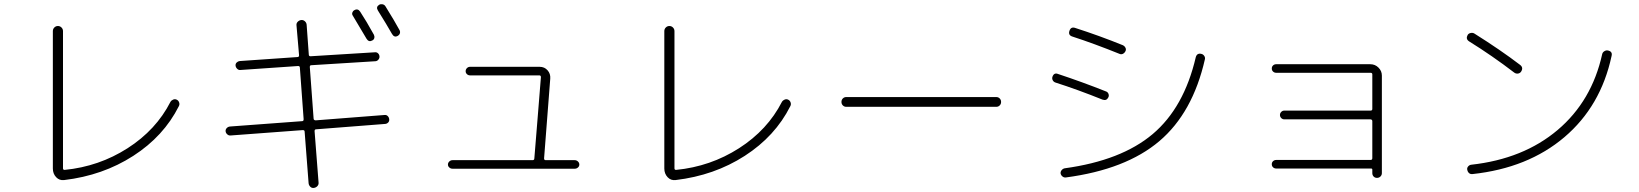

<svg xmlns="http://www.w3.org/2000/svg" viewBox="-20 -860 8040 942"><path d="M294.9 23.4Q271.5 26.4 255.4 9.3Q239.3 -7.8 239.3 -33.2V-707Q239.3 -717.8 246.6 -725.1Q253.9 -732.4 264.2 -732.4Q274.4 -732.4 281.7 -725.1Q289.1 -717.8 289.1 -707V-34.2Q289.1 -26.4 296.9 -26.4Q465.8 -43 606 -132.8Q746.1 -222.7 816.4 -360.4Q821.3 -368.2 830.1 -371.6Q838.9 -375 846.7 -371.1Q855.5 -367.2 858.9 -357.4Q862.3 -347.7 857.4 -338.9Q783.2 -191.4 633.8 -95.2Q484.4 1 294.9 23.4Z M1717.8 -809.6Q1735.4 -820.3 1747.1 -802.7Q1777.3 -756.8 1814.5 -689.5Q1818.4 -681.6 1816.4 -673.3Q1814.5 -665 1805.7 -661.1Q1789.1 -652.3 1778.3 -669.9Q1751 -716.8 1710.9 -783.2Q1706.1 -790 1708.5 -797.9Q1710.9 -805.7 1717.8 -809.6ZM1840.8 -836.9Q1848.6 -840.8 1857.4 -838.9Q1866.2 -836.9 1871.1 -829.1Q1916 -756.8 1940.4 -711.9Q1944.3 -704.1 1941.9 -696.3Q1939.5 -688.5 1930.7 -683.6Q1914.1 -674.8 1903.3 -693.4Q1877.9 -738.3 1834 -808.6Q1823.2 -826.2 1840.8 -836.9ZM1111.3 -195.3Q1102.5 -194.3 1095.2 -200.7Q1087.9 -207 1086.9 -215.8Q1085.9 -224.6 1092.3 -231.4Q1098.6 -238.3 1108.4 -239.3L1462.9 -265.6Q1469.7 -265.6 1469.7 -275.4L1451.2 -528.3Q1451.2 -536.1 1442.4 -536.1L1159.2 -516.6Q1150.4 -515.6 1143.6 -522.5Q1136.7 -529.3 1135.7 -538.1Q1134.8 -546.9 1141.1 -553.2Q1147.5 -559.6 1156.2 -560.5L1439.5 -580.1Q1447.3 -580.1 1447.3 -588.9L1434.6 -736.3Q1433.6 -746.1 1440.9 -753.4Q1448.2 -760.7 1458 -761.7Q1467.8 -762.7 1475.6 -755.9Q1483.4 -749 1484.4 -739.3L1495.1 -591.8Q1495.1 -584 1503.9 -584L1819.3 -603.5Q1828.1 -604.5 1834.5 -598.6Q1840.8 -592.8 1841.8 -584Q1842.8 -575.2 1836.9 -567.9Q1831.1 -560.5 1822.3 -559.6L1506.8 -540Q1500 -540 1500 -531.2L1518.6 -278.3Q1518.6 -270.5 1528.3 -269.5L1867.2 -295.9Q1876 -296.9 1882.3 -290.5Q1888.7 -284.2 1889.6 -274.9Q1890.6 -265.6 1884.8 -259.3Q1878.9 -252.9 1870.1 -252L1531.2 -225.6Q1523.4 -225.6 1523.4 -216.8L1543 36.1Q1543.9 45.9 1537.1 53.2Q1530.3 60.5 1520 62Q1509.8 63.5 1502.4 56.2Q1495.1 48.8 1494.1 39.1L1474.6 -213.9Q1474.6 -221.7 1465.8 -221.7Z M2200.2 -32.2Q2191.4 -32.2 2184.6 -38.1Q2177.7 -43.9 2177.7 -52.7Q2177.7 -61.5 2184.6 -67.9Q2191.4 -74.2 2200.2 -74.2H2592.8Q2601.6 -74.2 2601.6 -83Q2603.5 -109.4 2617.7 -280.8Q2631.8 -452.1 2633.8 -481.4Q2633.8 -490.2 2626 -490.2H2286.1Q2277.3 -490.2 2271 -496.1Q2264.6 -502 2264.6 -510.7Q2264.6 -519.5 2271 -525.9Q2277.3 -532.2 2286.1 -532.2H2627.9Q2651.4 -532.2 2666.5 -515.1Q2681.6 -498 2679.7 -474.6L2649.4 -83Q2649.4 -74.2 2657.2 -74.2H2799.8Q2808.6 -74.2 2815.4 -67.9Q2822.3 -61.5 2822.3 -52.7Q2822.3 -43.9 2815.4 -38.1Q2808.6 -32.2 2799.8 -32.2Z M3294.9 23.4Q3271.5 26.4 3255.4 9.3Q3239.3 -7.8 3239.3 -33.2V-707Q3239.3 -717.8 3246.6 -725.1Q3253.9 -732.4 3264.2 -732.4Q3274.4 -732.4 3281.7 -725.1Q3289.1 -717.8 3289.1 -707V-34.2Q3289.1 -26.4 3296.9 -26.4Q3465.8 -43 3606 -132.8Q3746.1 -222.7 3816.4 -360.4Q3821.3 -368.2 3830.1 -371.6Q3838.9 -375 3846.7 -371.1Q3855.5 -367.2 3858.9 -357.4Q3862.3 -347.7 3857.4 -338.9Q3783.2 -191.4 3633.8 -95.2Q3484.4 1 3294.9 23.4Z M4131.8 -335.9Q4122.1 -335.9 4115.2 -342.8Q4108.4 -349.6 4108.4 -359.9Q4108.4 -370.1 4115.2 -377Q4122.1 -383.8 4131.8 -383.8H4868.2Q4877.9 -383.8 4884.8 -377Q4891.6 -370.1 4891.6 -359.9Q4891.6 -349.6 4884.8 -342.8Q4877.9 -335.9 4868.2 -335.9Z M5874 -595.7Q5882.8 -593.8 5888.2 -585.9Q5893.6 -578.1 5891.6 -569.3Q5832 -306.6 5668 -167.5Q5503.9 -28.3 5209 10.7Q5200.2 11.7 5192.9 5.9Q5185.5 0 5183.6 -8.8Q5182.6 -17.6 5188.5 -24.9Q5194.3 -32.2 5203.1 -34.2Q5481.4 -72.3 5635.3 -202.1Q5789.1 -332 5846.7 -579.1Q5852.5 -600.6 5874 -595.7ZM5158.2 -455.1Q5149.4 -458 5145 -466.3Q5140.6 -474.6 5143.6 -483.4Q5151.4 -504.9 5170.9 -497.1Q5289.1 -458 5407.2 -411.1Q5415 -408.2 5418.5 -399.4Q5421.9 -390.6 5418 -382.8Q5409.2 -364.3 5389.6 -371.1Q5265.6 -420.9 5158.2 -455.1ZM5502 -609.4Q5498 -600.6 5489.7 -596.2Q5481.4 -591.8 5472.7 -595.7Q5346.7 -646.5 5241.2 -680.7Q5219.7 -687.5 5227.1 -709Q5234.4 -730.5 5255.9 -722.7Q5372.1 -685.5 5490.2 -637.7Q5498 -633.8 5502 -625.5Q5505.9 -617.2 5502 -609.4Z M6704.1 -75.2Q6712.9 -75.2 6712.9 -84V-265.6Q6712.9 -273.4 6704.1 -274.4H6281.2Q6272.5 -274.4 6266.1 -280.8Q6259.8 -287.1 6259.8 -295.9Q6259.8 -304.7 6266.1 -311Q6272.5 -317.4 6281.2 -317.4H6704.1Q6712.9 -317.4 6712.9 -325.2V-495.1Q6712.9 -502.9 6704.1 -502.9H6241.2Q6232.4 -502.9 6226.1 -508.8Q6219.7 -514.6 6219.7 -523.9Q6219.7 -533.2 6226.1 -539.1Q6232.4 -544.9 6241.2 -544.9H6703.1Q6726.6 -544.9 6743.2 -528.3Q6759.8 -511.7 6759.8 -489.3V-10.7Q6759.8 -1 6752.9 5.9Q6746.1 12.7 6735.8 12.7Q6725.6 12.7 6719.2 5.9Q6712.9 -1 6712.9 -10.7V-27.3Q6712.9 -33.2 6707 -33.2H6241.2Q6232.4 -33.2 6226.1 -39.1Q6219.7 -44.9 6219.7 -54.2Q6219.7 -63.5 6226.1 -69.3Q6232.4 -75.2 6241.2 -75.2Z M7869.1 -612.3Q7892.6 -607.4 7886.7 -585Q7834 -338.9 7655.3 -187Q7476.6 -35.2 7204.1 -5.9Q7194.3 -4.9 7187.5 -10.7Q7180.7 -16.6 7178.7 -27.3Q7176.8 -36.1 7183.1 -43.5Q7189.5 -50.8 7198.2 -51.8Q7454.1 -80.1 7622.1 -222.2Q7790 -364.3 7840.8 -594.7Q7842.8 -603.5 7851.6 -608.9Q7860.4 -614.3 7869.1 -612.3ZM7187.5 -657.2Q7169.9 -668.9 7180.7 -688.5Q7185.5 -696.3 7195.8 -698.2Q7206.1 -700.2 7213.9 -695.3Q7342.8 -614.3 7437.5 -542Q7456.1 -528.3 7442.4 -507.8Q7436.5 -500 7426.8 -499Q7417 -498 7409.2 -503.9Q7300.8 -586.9 7187.5 -657.2Z"/></svg>

Font: Rounded Mgen+ 2m light
Style: Regular
Weight: 200
Designer: [Source Han Sans]
Ryoko NISHIZUKA  (kana & ideographs); Paul D. Hunt (Latin, Greek & Cyrillic); Wenlong ZHANG  (bopomofo
Version: Version 1.059.20150602